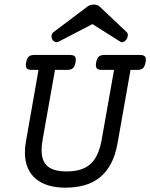

<svg xmlns="http://www.w3.org/2000/svg" viewBox="-20 -824 669 854"><path d="M121.1 -513.2Q104.5 -513.2 98.6 -520.5Q92.8 -527.8 96.2 -546.4Q99.6 -564.9 107.9 -572.3Q116.2 -579.6 132.8 -579.6H291Q307.6 -579.6 313.5 -572.3Q319.3 -564.9 315.9 -546.4Q312.5 -527.8 304.2 -520.5Q295.9 -513.2 279.3 -513.2H224.6L169.4 -201.7Q165 -176.8 165 -156.7Q165 -105.5 192.9 -83.5Q220.7 -61.5 276.4 -61.5Q309.6 -61.5 335.7 -69.1Q361.8 -76.7 381.1 -93.5Q400.4 -110.4 412.8 -137Q425.3 -163.6 432.1 -201.7L487.3 -513.2H432.6Q416 -513.2 410.2 -520.5Q404.3 -527.8 407.7 -546.4Q411.1 -564.9 419.4 -572.3Q427.7 -579.6 444.3 -579.6H602.5Q619.1 -579.6 625 -572.3Q630.9 -564.9 627.4 -546.4Q624 -527.8 615.7 -520.5Q607.4 -513.2 590.8 -513.2H560.5L502.9 -187Q493.7 -134.8 474.1 -97.4Q454.6 -60.1 425.3 -35.9Q396 -11.7 357.2 -0.5Q318.4 10.7 271 10.7Q229.5 10.7 196.3 1Q163.1 -8.8 139.6 -28.3Q116.2 -47.9 103.5 -77.1Q90.8 -106.4 90.8 -146Q90.8 -157.7 92 -170.4Q93.3 -183.1 95.7 -196.8L151.4 -513.2ZM241.7 -639.2Q231.9 -634.3 223.9 -638.2Q215.8 -642.1 211.9 -649.9Q208 -657.7 209.2 -666.5Q210.4 -675.3 218.8 -681.6L369.1 -794.9Q381.3 -803.7 397.5 -803.7Q413.1 -803.7 422.9 -794.9L543 -681.6Q549.3 -675.3 548.6 -666.3Q547.9 -657.2 543 -649.4Q537.6 -641.6 529.8 -637.7Q522 -633.8 514.2 -639.2L391.1 -716.8Z"/></svg>

Font: Courier Prime
Style: Italic
Weight: 400
Monospace: yes
Designer: Alan Dague-Greene
Foundry: Quote-Unquote Apps
Version: Version 1.202